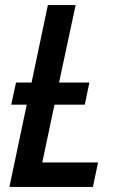

<svg xmlns="http://www.w3.org/2000/svg" viewBox="-20 -734 464 754"><path d="M85 -323H24L43 -410H104L168 -714H277L212 -410H331L313 -323H194L146 -96H365L345 0H17Z"/></svg>

Font: Noto Sans UI NarrowMedium
Style: Italic
Weight: 500
Width: 4
Italic angle: -12°
Designer: Monotype Design Team
Foundry: Monotype Imaging Inc.
Version: Version 1.001